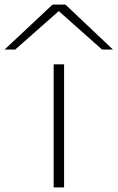

<svg xmlns="http://www.w3.org/2000/svg" viewBox="-114 -810 508 830"><path d="M118 0V-532H163V0ZM-94 -596 113 -790H169L374 -596H327L140 -762L-48 -596Z"/></svg>

Font: Georama ExtraExtended ExtraLight
Style: Regular
Weight: 200
Width: 8
Designer: Jean-Baptiste Levee
Foundry: Production Type
Version: Version 1.000